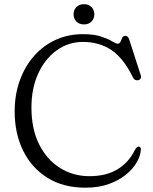

<svg xmlns="http://www.w3.org/2000/svg" viewBox="-20 -878 730 916"><path d="M652 -166Q651.5 -138.5 634.2 -106.8Q617 -75 583.2 -46.8Q549.5 -18.5 500.5 -0.5Q451.5 17.5 388 17.5Q283 17.5 207.2 -29.2Q131.5 -76 90.8 -158.2Q50 -240.5 50 -346.5Q50 -426 74.2 -493.5Q98.5 -561 142.2 -610.8Q186 -660.5 245.5 -687.8Q305 -715 375.5 -715Q428.5 -715 462.2 -703.8Q496 -692.5 514.5 -681Q533 -669.5 541.5 -669.5Q551 -669.5 554.8 -678.8Q558.5 -688 563 -697.5Q567.5 -707 578 -707Q591.5 -707 597 -688L651.5 -519Q654.5 -509.5 650.2 -502.5Q646 -495.5 636.5 -495Q621 -493.5 613.5 -510Q570 -599.5 512.2 -638.8Q454.5 -678 375.5 -678Q306.5 -678 250.8 -638Q195 -598 162.5 -527.5Q130 -457 130 -365Q130 -262.5 166.8 -189.2Q203.5 -116 266.2 -76.8Q329 -37.5 407 -37.5Q486.5 -37.5 540.5 -70.2Q594.5 -103 623.5 -162.5Q633.5 -180 643 -178.5Q652 -177 652 -166ZM380.5 -761.5Q358 -761.5 344.5 -775.2Q331 -789 331 -810Q331 -830.5 344.5 -844.2Q358 -858 380.5 -858Q403 -858 416.5 -844.2Q430 -830.5 430 -810Q430 -789 416.5 -775.2Q403 -761.5 380.5 -761.5Z"/></svg>

Font: Fraunces 9pt S050 Light
Style: Regular
Weight: 300
Version: Version 1.000; ttfautohint (v1.8.3)